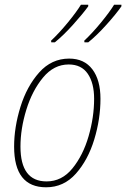

<svg xmlns="http://www.w3.org/2000/svg" viewBox="-20 -786 536 816"><path d="M355 -606Q391 -635 432 -680.5Q473 -726 496 -759V-766H465Q446 -735 409.5 -690.5Q373 -646 338 -613L339 -606ZM213 -606Q249 -635 290 -680.5Q331 -726 355 -759V-766H324Q305 -735 268.5 -690.5Q232 -646 197 -613L198 -606ZM407 -366Q407 -446 372.5 -491.5Q338 -537 274 -537Q199 -537 146.5 -478Q94 -419 67 -332Q40 -245 40 -163Q40 10 176 10Q251 10 302.5 -48Q354 -106 380.5 -193Q407 -280 407 -366ZM67 -163Q67 -239 92 -320Q117 -401 163 -456.5Q209 -512 272 -512Q326 -512 353 -472.5Q380 -433 380 -366Q380 -288 356.5 -207Q333 -126 288 -70.5Q243 -15 178 -15Q67 -15 67 -163Z"/></svg>

Font: Noto Sans Display SemiCondensed Thin
Style: Italic
Weight: 250
Width: 4
Designer: Monotype Design team
Foundry: Monotype Imaging Inc.
Version: 1.000